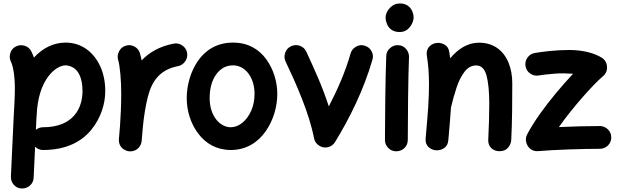

<svg xmlns="http://www.w3.org/2000/svg" viewBox="-20 -796 3517 1092"><path d="M103.5 275.9C121.6 276.4 137.2 271 150.4 259.3C163.6 247.1 170.9 232.4 171.4 214.4L179.7 38.6C192.4 50.8 207.5 57.1 225.1 57.1C354.5 57.1 443.4 10.7 499 -57.6C554.7 -125.5 578.6 -207 578.6 -277.3C578.6 -331.1 568.8 -378.9 549.3 -420.4C510.3 -503.9 440.4 -553.7 353 -553.7C284.2 -553.7 222.2 -522.5 172.9 -468.3C168.5 -480.5 164.1 -492.2 158.7 -502.9C150.9 -519 138.2 -529.8 121.1 -535.6C104 -541 87.4 -540 71.3 -532.2C55.2 -524.4 44.4 -512.2 39.1 -495.1C33.2 -478 34.2 -461.4 42 -445.3C55.2 -419.4 64.5 -360.4 64.5 -294.4C64.5 -246.1 61.5 -191.4 57.6 -127.4L42 208.5C41.5 226.6 46.9 242.2 59.1 255.4C70.8 268.6 85.4 275.4 103.5 275.9ZM187 -119.6C187.5 -123 187.5 -127 188 -131.8C188.5 -134.3 188.5 -137.2 188.5 -139.6C196.3 -347.7 299.8 -424.3 353 -424.3C366.7 -424.3 380.9 -419.9 396 -411.6C425.8 -394 449.2 -353.5 449.2 -277.3C449.2 -186.5 401.9 -72.3 225.1 -72.3C210 -72.3 196.3 -67.4 184.1 -57.6Z M714.4 64.5C720.2 64.9 726.1 64.9 731.9 64H732.4C732.9 63.5 733.4 63.5 733.9 63.5C755.9 59.1 771.5 45.9 780.8 24.9C783.2 19 785.2 12.7 785.6 6.3C788.1 -17.1 790 -42 792 -68.4C798.3 -135.7 808.1 -193.8 820.3 -243.2C844.7 -340.8 893.6 -400.4 992.7 -419.9C1009.8 -423.3 1023.4 -432.6 1033.7 -447.8C1043.9 -462.9 1047.4 -479 1043.9 -496.6C1040.5 -513.7 1031.7 -527.3 1016.6 -537.6C1001.5 -547.9 984.9 -551.3 967.8 -547.9C887.2 -532.2 828.6 -498 785.6 -452.6C782.7 -467.3 779.3 -480.5 775.9 -492.7C771 -509.8 760.7 -522.5 745.1 -531.2C729 -539.6 712.9 -541.5 695.8 -536.1C678.7 -531.2 666 -521 657.7 -504.9C648.9 -488.8 647 -472.7 651.9 -455.6C657.2 -438 661.1 -411.1 664.6 -375.5C668 -339.4 669.4 -300.8 669.4 -259.8C669.4 -199.2 666.5 -135.7 662.6 -80.6L656.7 -10.3C656.2 -8.8 656.2 -7.8 656.2 -6.3C655.8 0 655.8 6.8 657.2 13.2C661.6 35.6 674.8 51.3 695.8 59.6C696.3 60.1 696.3 60.1 696.8 60.1L697.3 60.5C702.6 62.5 708.5 64 714.4 64.5Z M1305.7 -553.7C1214.4 -553.7 1148.4 -511.7 1105.5 -449.2C1062.5 -386.7 1042 -309.1 1042 -237.3C1042 -166.5 1064 -93.8 1106.9 -37.1C1149.4 20 1211.9 57.1 1292.5 57.1C1380.4 57.1 1446.3 14.2 1490.7 -48.8C1535.2 -111.8 1557.1 -190.4 1557.1 -262.7C1557.1 -328.6 1536.6 -400.4 1495.1 -458C1453.6 -515.6 1391.1 -553.7 1305.7 -553.7ZM1305.7 -424.3C1374.5 -424.3 1427.7 -356 1427.7 -262.7C1427.7 -227.1 1421.4 -194.8 1408.7 -166C1382.8 -108.4 1338.9 -72.3 1292.5 -72.3C1230.5 -72.3 1172.4 -136.7 1172.4 -237.3C1172.4 -292.5 1184.6 -337.9 1209.5 -372.6C1234.4 -407.2 1266.1 -424.3 1305.7 -424.3Z M1635.7 -533.2C1619.6 -525.9 1608.9 -514.2 1602.5 -497.1C1596.2 -480 1596.7 -462.9 1604 -446.8C1665 -317.9 1738.3 -153.8 1766.1 -9.8C1769.5 8.8 1779.8 22.9 1796.4 33.2C1812.5 43 1829.6 45.4 1847.7 40.5C1863.8 36.1 1876.5 26.4 1885.3 12.2C1969.7 -125 2048.8 -285.6 2098.1 -456.1C2103.5 -473.1 2101.6 -489.3 2092.8 -505.4C2084 -521 2071.3 -531.2 2054.2 -536.1C2037.1 -541.5 2021 -539.6 2005.4 -530.8C1989.3 -522 1979 -509.3 1974.1 -492.2C1944.3 -387.2 1899.4 -286.1 1850.1 -190.9C1832 -246.1 1811.5 -300.8 1788.6 -354C1765.6 -407.2 1743.2 -456.5 1722.2 -502C1714.8 -518.1 1702.6 -529.3 1685.5 -535.6C1668.5 -541.5 1651.9 -540.5 1635.7 -533.2Z M2172.9 -694.8C2172.9 -685.5 2175.3 -674.3 2180.2 -661.6C2189.5 -636.2 2211.9 -613.8 2252.9 -613.8C2270 -613.8 2284.7 -618.7 2296.9 -627.9C2320.3 -647 2332.5 -676.3 2332.5 -698.2C2332.5 -707.5 2330.1 -718.8 2325.2 -731C2314.9 -755.4 2293 -776.4 2255.4 -776.4C2232.4 -776.4 2213.4 -768.1 2197.3 -751C2181.2 -733.9 2172.9 -714.8 2172.9 -694.8ZM2244.1 -539.1H2241.2C2224.6 -539.1 2210 -533.2 2197.3 -521.5C2184.1 -509.8 2177.2 -495.1 2176.8 -477.1C2171.9 -360.4 2169.4 -102.1 2169.4 0C2169.4 18.1 2175.8 33.2 2188.5 45.9C2200.7 58.1 2215.8 64.5 2233.9 64.5C2252 64.5 2267.1 58.1 2280.3 45.9C2293 33.2 2299.3 18.1 2299.3 0C2299.3 -101.1 2301.3 -360.4 2306.2 -471.2V-474.1C2306.2 -490.7 2300.3 -505.4 2288.6 -518.6C2276.9 -531.7 2262.2 -538.6 2244.1 -539.1Z M2400.9 -10.3C2398.9 10.7 2403.8 27.3 2416 39.1C2427.7 50.3 2441.4 57.1 2457.5 58.6C2473.6 60.1 2489.3 56.6 2504.4 47.4C2519.5 38.1 2527.8 22.9 2529.8 2C2536.1 -70.3 2541.5 -131.3 2544.9 -184.6C2554.2 -224.1 2564.9 -262.7 2577.1 -299.3C2589.4 -335.9 2605 -365.7 2623 -389.2C2641.1 -412.1 2662.6 -423.8 2688.5 -423.8C2716.8 -423.8 2736.3 -404.8 2747.1 -366.7C2757.3 -328.1 2762.7 -274.4 2762.7 -205.6C2762.7 -143.1 2760.7 -77.1 2756.8 0.5C2755.4 34.2 2779.3 64 2820.8 64C2841.3 64 2857.4 57.6 2869.1 44.4C2880.4 31.2 2886.7 16.6 2887.7 0.5C2893.1 -108.9 2893.6 -219.7 2893.6 -323.7C2893.6 -366.2 2886.2 -405.3 2872.1 -439.9C2843.3 -509.3 2786.6 -553.2 2704.6 -553.2C2638.2 -553.2 2584 -516.6 2540.5 -464.4C2539.1 -475.6 2537.6 -486.8 2535.6 -499C2532.2 -521 2522 -535.6 2505.4 -543.9C2488.8 -552.2 2472.2 -554.2 2455.1 -550.3C2425.8 -543 2401.4 -518.6 2407.7 -479C2416 -426.8 2419.9 -377.9 2419.9 -315.9C2419.9 -279.3 2418.5 -236.3 2415.5 -188C2412.1 -139.2 2407.2 -80.1 2400.9 -10.3Z M2968.8 -419.9C2971.7 -402.3 2980.5 -388.2 2995.1 -377.9C3009.8 -367.7 3025.9 -363.8 3043.5 -366.7C3066.4 -370.1 3097.7 -374.5 3134.3 -377C3169.9 -380.4 3206.1 -378.4 3239.3 -376.5C3209 -344.2 3177.2 -308.1 3144 -268.6C3077.1 -188.5 3015.6 -103.5 2978 -31.2C2970.7 -17.6 2969.2 -2.9 2972.7 12.2C2980 43 3004.9 66.9 3041.5 63.5C3129.4 55.7 3293.9 50.3 3391.1 50.3C3409.2 50.3 3424.3 43.9 3437.5 31.7C3450.2 19 3456.5 3.9 3456.5 -14.2C3456.5 -32.2 3450.2 -47.4 3437.5 -60.1C3424.3 -72.8 3409.2 -79.1 3391.1 -79.1C3358.4 -79.1 3321.3 -78.6 3279.8 -77.6C3237.8 -76.2 3197.3 -74.7 3158.7 -73.2C3233.9 -180.7 3351.1 -313 3409.7 -362.8C3442.9 -390.1 3439.9 -444.3 3402.8 -467.8C3363.8 -491.7 3301.8 -511.7 3217.3 -511.7C3137.7 -511.7 3066.4 -502 3022 -494.6C3004.4 -491.7 2990.2 -482.9 2980 -468.3C2969.7 -453.6 2965.8 -437.5 2968.8 -419.9Z"/></svg>

Font: Mikhak
Style: Bold
Weight: 700
Designer: Amin Abedi
Version: Version 3.2